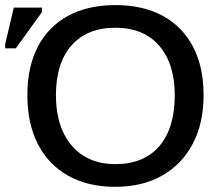

<svg xmlns="http://www.w3.org/2000/svg" viewBox="-47 -718 858 748"><path d="M746.1 -347.2Q746.1 -237.8 703.9 -157.7Q661.6 -77.6 584.5 -33.9Q507.3 9.8 401.9 9.8Q295.9 9.8 219 -33.2Q142.1 -76.2 100.8 -156.2Q59.6 -236.3 59.6 -347.2Q59.6 -457.5 100.3 -535.9Q141.1 -614.3 218 -656.2Q294.9 -698.2 402.8 -698.2Q509.8 -698.2 586.7 -656.5Q663.6 -614.7 704.8 -536.4Q746.1 -458 746.1 -347.2ZM633.8 -347.2Q633.8 -469.7 573.2 -539.8Q512.7 -609.9 402.8 -609.9Q292 -609.9 231.4 -540.8Q170.9 -471.7 170.9 -347.2Q170.9 -264.6 198.5 -204.3Q226.1 -144 278.1 -111.3Q330.1 -78.6 401.9 -78.6Q513.7 -78.6 573.7 -148.7Q633.8 -218.8 633.8 -347.2ZM116.2 -670.4 14.6 -529.8H-26.9V-545.9L6.8 -688.5H116.2Z"/></svg>

Font: Arimo Medium
Style: Regular
Weight: 500
Designer: Steve Matteson
Foundry: Monotype Imaging Inc.
Version: Version 1.33